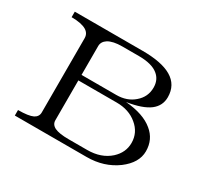

<svg xmlns="http://www.w3.org/2000/svg" viewBox="-107 -622 809 766"><g transform="rotate(30 297.0 -238.5)"><path d="M37.1 1H368.2Q447.3 1 505.9 -42Q561.5 -84 561.5 -136.7Q561.5 -191.4 520.5 -224.6Q477.5 -260.7 394.5 -267.6Q464.8 -278.3 498 -303.7Q529.3 -328.1 529.3 -367.2Q529.3 -423.8 482.4 -451.2Q437.5 -477.5 349.6 -477.5H37.1V-452.1Q83 -452.1 105.5 -438.5Q124 -426.8 124 -405.3V-63.5Q124 -43.9 105.5 -34.2Q85 -24.4 37.1 -24.4ZM186.5 -272.5V-405.3Q186.5 -425.8 206.1 -438.5Q228.5 -452.1 270.5 -452.1H346.7Q407.2 -452.1 435.5 -428.7Q460.9 -408.2 460.9 -372.1Q460.9 -329.1 427.7 -300.8Q395.5 -272.5 346.7 -272.5ZM186.5 -247.1H363.3Q419.9 -247.1 457 -215.8Q495.1 -184.6 495.1 -136.7Q495.1 -92.8 460 -60.5Q419.9 -24.4 355.5 -24.4H270.5Q226.6 -24.4 206.1 -34.2Q186.5 -43.9 186.5 -63.5Z"/></g></svg>

Font: Batang
Style: Regular
Weight: 400
Version: Version 2.21